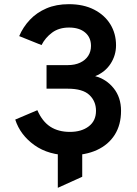

<svg xmlns="http://www.w3.org/2000/svg" viewBox="-20 -732 656 920"><path d="M257 168V-90H374V115ZM315 12Q213 12 145 -36.5Q77 -85 53 -159L159 -204Q182.5 -150 221 -125Q259.5 -100 315 -100Q370.5 -100 405.2 -126.5Q440 -153 440 -201Q440 -247 408.2 -277Q376.5 -307 305 -307H203V-420H305Q339 -420 364 -431.8Q389 -443.5 402.5 -464.2Q416 -485 416 -512Q416 -552.5 388 -576.2Q360 -600 311 -600Q262.5 -600 229.8 -575.8Q197 -551.5 179 -516L72 -559Q90.5 -602.5 123.2 -637.2Q156 -672 202.8 -692Q249.5 -712 310 -712Q380 -712 430.8 -686Q481.5 -660 508.8 -615.5Q536 -571 536 -515Q536 -467 510 -426.8Q484 -386.5 436 -367Q489.5 -353 524.8 -309Q560 -265 560 -201Q560 -134 529.8 -86.2Q499.5 -38.5 444.5 -13.2Q389.5 12 315 12Z"/></svg>

Font: Overpass Mono Light
Style: Regular
Weight: 300
Monospace: yes
Designer: Delve Withrington, Dave Bailey
Foundry: Delve Fonts LLC
Version: Version 4.000